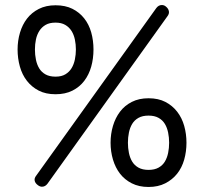

<svg xmlns="http://www.w3.org/2000/svg" viewBox="-20 -733 811 764"><path d="M131 4Q120 -4 118 -14Q116 -24 124 -34L602 -701Q611 -713 624 -713Q633 -713 640 -707Q650 -699 652 -688.5Q654 -678 646 -668L169 -2Q160 10 147 10Q139 10 131 4ZM201 -358Q162 -358 134 -372.5Q106 -387 87 -411.5Q68 -436 59 -468.5Q50 -501 50 -536Q50 -571 59.5 -603Q69 -635 87.5 -659Q106 -683 134.5 -697.5Q163 -712 201 -712Q240 -712 268 -698Q296 -684 315 -660Q334 -636 343 -604Q352 -572 352 -536Q352 -500 343 -468Q334 -436 315.5 -411.5Q297 -387 268.5 -372.5Q240 -358 201 -358ZM201 -428Q225 -428 240.5 -437.5Q256 -447 265 -462Q274 -477 278 -496.5Q282 -516 282 -536Q282 -556 278 -575.5Q274 -595 264.5 -610Q255 -625 239.5 -634Q224 -643 201 -643Q177 -643 161.5 -634Q146 -625 136.5 -610Q127 -595 123 -576Q119 -557 119 -536Q119 -515 123 -495.5Q127 -476 136 -461Q145 -446 161 -437Q177 -428 201 -428ZM571 11Q533 11 504.5 -3.5Q476 -18 457.5 -42Q439 -66 429.5 -98Q420 -130 420 -165Q420 -200 429.5 -232Q439 -264 457.5 -288.5Q476 -313 504.5 -327.5Q533 -342 571 -342Q610 -342 638 -327.5Q666 -313 685 -288.5Q704 -264 713 -232Q722 -200 722 -165Q722 -130 713 -98Q704 -66 685 -42Q666 -18 637.5 -3.5Q609 11 571 11ZM571 -57Q595 -57 611 -66Q627 -75 636 -90Q645 -105 649 -124.5Q653 -144 653 -165Q653 -186 649 -205.5Q645 -225 636 -240Q627 -255 611 -264Q595 -273 571 -273Q547 -273 531 -264Q515 -255 506 -240Q497 -225 493 -205.5Q489 -186 489 -165Q489 -144 493 -124.5Q497 -105 506 -90Q515 -75 531 -66Q547 -57 571 -57Z"/></svg>

Font: Higure Gothic Medium
Style: Regular
Weight: 500
Designer: Yoshimichi Ohira
Foundry: Positype
Version: Version 1.000